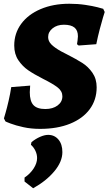

<svg xmlns="http://www.w3.org/2000/svg" viewBox="-20 -676 579 1025"><path d="M9 -28 1 -44Q3 -51 10 -75Q17 -99 26 -138Q35 -177 40 -211L141 -219Q139 -193 139 -184Q139 -136 158.5 -115Q178 -94 222 -94Q262 -94 287.5 -113Q313 -132 313 -162Q313 -189 288.5 -208.5Q264 -228 210 -255Q161 -280 130.5 -301Q100 -322 78 -354.5Q56 -387 56 -433Q56 -498 93 -548.5Q130 -599 197 -627.5Q264 -656 350 -656Q395 -656 435 -650Q475 -644 500 -637.5Q525 -631 531 -629L539 -612Q537 -606 530 -583Q523 -560 512.5 -520Q502 -480 494 -440L400 -433L391 -440Q392 -445 394 -459.5Q396 -474 396 -482Q396 -514 377.5 -529Q359 -544 321 -544Q285 -544 261 -525Q237 -506 237 -478Q237 -456 254.5 -438.5Q272 -421 306 -402L337 -386Q388 -360 419.5 -340Q451 -320 473.5 -287.5Q496 -255 496 -210Q496 -143 459 -93Q422 -43 354 -15.5Q286 12 194 12Q146 12 105 3Q64 -6 36.5 -16.5Q9 -27 9 -28ZM237 44Q271 44 292 69Q313 94 313 136Q313 187 270 238.5Q227 290 157 329L111 293V272Q141 252 159.5 223.5Q178 195 178 168Q178 148 169 129Q160 110 145 97L148 83Q170 65 194 54.5Q218 44 237 44Z"/></svg>

Font: Alegreya SC ExtraBold
Style: Italic
Weight: 800
Italic angle: -7°
Designer: Juan Pablo del Peral
Foundry: Huerta Tipografica
Version: Version 2.007; ttfautohint (v1.6)